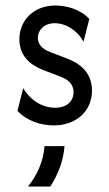

<svg xmlns="http://www.w3.org/2000/svg" viewBox="-20 -445 394 694"><path d="M174.3 8.3C254.2 8.3 312.5 -42.4 312.5 -117.4C312.5 -197.2 247.9 -223.6 217.4 -235.4L161.1 -256.9C131.2 -268.1 116.7 -286.1 116.7 -308.3C116.7 -336.1 139.6 -361.1 177.8 -361.1C218.8 -361.1 259.7 -334.7 281.9 -294.4L302.8 -376.4C271.5 -411.1 221.5 -425 179.9 -425C100.7 -425 50 -370.1 50 -303.5C50 -229.2 109 -202.1 140.3 -190.3L196.5 -168.8C215.3 -161.8 245.8 -147.9 245.8 -111.8C245.8 -80.6 223.6 -55.6 179.2 -55.6C132.6 -55.6 89.6 -82.6 63.9 -126.4L43.1 -44.4C78.5 -6.2 131.2 8.3 174.3 8.3ZM81.2 229.2H161.8C189.6 186.1 209 137.5 213.2 83.3H141C136.1 142.4 112.5 190.3 81.2 229.2Z"/></svg>

Font: Afacad
Style: Regular
Weight: 400
Designer: Kristian Moeller
Foundry: Dicotype
Version: Version 1.000